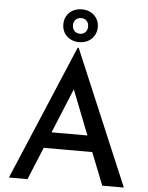

<svg xmlns="http://www.w3.org/2000/svg" viewBox="-63 -1021 825 1072"><g transform="rotate(5 350.0 -485.5)"><path d="M256 -879C256 -824 297 -787 353 -787C407 -787 449 -825 449 -879C449 -934 407 -971 353 -971C297 -971 256 -934 256 -879ZM310 -878C310 -905 328 -922 353 -922C377 -922 395 -905 395 -878C395 -852 377 -834 353 -834C328 -834 310 -852 310 -878ZM28 0H132L207 -182H479L551 0H672L353 -755H347ZM243 -272 346 -522 444 -272Z"/></g></svg>

Font: Reem Kufi
Style: Regular
Weight: 400
Designer: Khaled Hosny
Version: Version 0.007